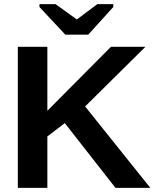

<svg xmlns="http://www.w3.org/2000/svg" viewBox="-20 -916 762 936"><path d="M543 0 295.9 -315.9 210.9 -251V0H66.9V-688H210.9V-376L521 -688H689L395 -397L712.9 0ZM410.2 -747.1H298.3L172.4 -881.8V-896H250.5L353.5 -821.8H355.5L454.6 -896H532.2V-881.8Z"/></svg>

Font: Liberation Sans
Style: Bold
Weight: 700
Designer: Steve Matteson
Foundry: Ascender Corporation
Version: Version 2.1.5